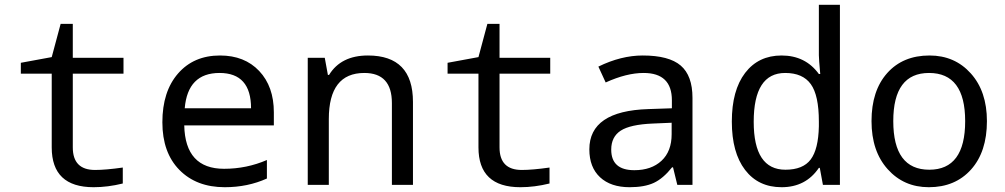

<svg xmlns="http://www.w3.org/2000/svg" viewBox="-20 -780 4241 810"><path d="M498 -73.2V-5.9Q434.6 9.8 375 9.8Q198.2 9.8 198.2 -158.2V-469.2H67.9V-515.1L198.2 -539.1L235.8 -679.2H287.1V-536.1H501V-469.2H287.1V-158.2Q287.1 -63 380.9 -63Q426.3 -63 498 -73.2Z M1135.3 -251H757.3Q761.2 -67.9 925.3 -67.9Q1020.5 -67.9 1106 -105V-26.9Q1024.9 9.8 928.2 9.8Q808.6 9.8 736.8 -63.2Q665 -136.2 665 -264.2Q665 -394 731.2 -470Q797.4 -545.9 908.2 -545.9Q1011.7 -545.9 1073.5 -480.5Q1135.3 -415 1135.3 -306.2ZM759.3 -323.2H1039.1Q1039.1 -472.2 906.2 -472.2Q772 -472.2 759.3 -323.2Z M1633.3 0V-345.2Q1633.3 -472.2 1517.1 -472.2Q1367.2 -472.2 1367.2 -277.8V0H1278.3V-536.1H1350.1L1363.3 -463.9H1368.2Q1418.5 -545.9 1532.2 -545.9Q1722.2 -545.9 1722.2 -350.1V0Z M2298.3 -73.2V-5.9Q2234.9 9.8 2175.3 9.8Q1998.5 9.8 1998.5 -158.2V-469.2H1868.2V-515.1L1998.5 -539.1L2036.1 -679.2H2087.4V-536.1H2301.3V-469.2H2087.4V-158.2Q2087.4 -63 2181.2 -63Q2226.6 -63 2298.3 -73.2Z M2837.4 0 2819.3 -74.2H2815.4Q2777.8 -26.9 2738.3 -8.5Q2698.7 9.8 2636.2 9.8Q2556.6 9.8 2511.5 -32.2Q2466.3 -74.2 2466.3 -149.9Q2466.3 -312 2715.3 -319.8L2814.5 -323.2V-356.9Q2814.5 -472.2 2695.3 -472.2Q2623.5 -472.2 2535.2 -432.1L2504.4 -499Q2600.1 -545.9 2691.4 -545.9Q2802.2 -545.9 2851.8 -503.4Q2901.4 -460.9 2901.4 -367.2V0ZM2813.5 -262.2 2734.4 -258.8Q2638.7 -254.9 2598.6 -228.8Q2558.6 -202.6 2558.6 -148.9Q2558.6 -62 2656.2 -62Q2728 -62 2770.8 -101.8Q2813.5 -141.6 2813.5 -213.9Z M3438.5 -71.8H3434.6Q3379.4 9.8 3277.3 9.8Q3179.2 9.8 3123.3 -63.2Q3067.4 -136.2 3067.4 -267.1Q3067.4 -398.9 3123.5 -472.4Q3179.7 -545.9 3277.3 -545.9Q3377.9 -545.9 3434.6 -467.8H3440.4Q3434.6 -530.8 3434.6 -546.9V-759.8H3523.4V0H3451.7ZM3434.6 -247.1V-267.1Q3434.6 -377.9 3400.6 -425Q3366.7 -472.2 3292.5 -472.2Q3159.7 -472.2 3159.7 -266.1Q3159.7 -64 3293.5 -64Q3367.7 -64 3400.1 -107.2Q3432.6 -150.4 3434.6 -247.1Z M3898.4 9.8Q3793 9.8 3724.9 -66.2Q3656.7 -142.1 3656.7 -269Q3656.7 -397.5 3722.9 -471.7Q3789.1 -545.9 3901.4 -545.9Q4007.8 -545.9 4075.7 -470.2Q4143.6 -394.5 4143.6 -269Q4143.6 -139.6 4076.7 -64.9Q4009.8 9.8 3898.4 9.8ZM3900.4 -64Q4051.8 -64 4051.8 -269Q4051.8 -472.2 3899.4 -472.2Q3748.5 -472.2 3748.5 -269Q3748.5 -64 3900.4 -64Z"/></svg>

Font: Apple Sans Adjectives
Style: Regular
Weight: 400
Monospace: yes
Foundry: Apple Sans Adjectives
Version: Version 0.01